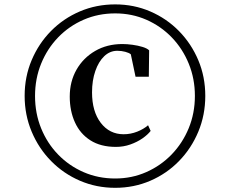

<svg xmlns="http://www.w3.org/2000/svg" viewBox="-20 -936 1073 896"><path d="M95 -488.5Q95 -578 127.8 -655.5Q160.5 -733 218.2 -791.5Q276 -850 352.8 -882.8Q429.5 -915.5 517.5 -915.5Q605 -915.5 681.5 -882.5Q758 -849.5 815.5 -790.8Q873 -732 905.5 -654.8Q938 -577.5 938 -488.5Q938 -399.5 905.5 -321.5Q873 -243.5 815.5 -184.5Q758 -125.5 681.5 -92.5Q605 -59.5 517.5 -59.5Q430 -59.5 353.2 -92.5Q276.5 -125.5 218.5 -184.5Q160.5 -243.5 127.8 -321.5Q95 -399.5 95 -488.5ZM143.5 -488Q143.5 -407 172 -337Q200.5 -267 251.5 -214.5Q302.5 -162 370.5 -132.5Q438.5 -103 517.5 -103Q595 -103 662.5 -132.8Q730 -162.5 781 -215.2Q832 -268 860.8 -338Q889.5 -408 889.5 -488.5Q889.5 -568.5 861 -638.5Q832.5 -708.5 781.8 -761.2Q731 -814 663.2 -843.8Q595.5 -873.5 517.5 -873.5Q438.5 -873.5 370.5 -844Q302.5 -814.5 251.5 -761.8Q200.5 -709 172 -639Q143.5 -569 143.5 -488ZM521 -250.5Q450 -250.5 402 -281Q354 -311.5 329.8 -364.8Q305.5 -418 305.5 -485.5Q305.5 -555.5 337 -610.8Q368.5 -666 424 -698.2Q479.5 -730.5 551.5 -730.5Q573 -730.5 598.5 -727Q624 -723.5 645.2 -717Q666.5 -710.5 676 -701L674.5 -578H612.5L590.5 -682.5Q582.5 -689.5 564.8 -694.2Q547 -699 527.5 -699Q493 -699 466.5 -673.8Q440 -648.5 424.8 -604.5Q409.5 -560.5 409.5 -505Q409.5 -416 450.2 -362.8Q491 -309.5 557 -309.5Q589.5 -309.5 620 -321.5Q650.5 -333.5 671 -351.5L683 -325Q669.5 -307.5 644.8 -290.2Q620 -273 588.2 -261.8Q556.5 -250.5 521 -250.5Z"/></svg>

Font: Merriweather 144pt ExtraBold
Style: Regular
Weight: 800
Version: Version 2.100